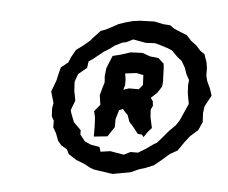

<svg xmlns="http://www.w3.org/2000/svg" viewBox="-35 -754 487 410"><g transform="rotate(5 208.0 -549.0)"><path d="M220 -383 192 -387 179 -389 171 -392 158 -399 140 -406 123 -417 118 -427 106 -434 98 -443 92 -459 85 -471V-485L80 -494L79 -511L81 -523L74 -547L83 -571L86 -584L90 -600L105 -612L110 -624L119 -640L134 -651L147 -662L153 -669L168 -685L179 -689L196 -698L205 -703L220 -708L235 -712L250 -714L281 -715L300 -711L315 -710L323 -704L337 -698L352 -692L362 -681L374 -672L384 -661L393 -655L399 -638L401 -625V-610L404 -598L411 -583L416 -568L403 -544L401 -529L402 -510L394 -492L378 -478L367 -464L354 -445L338 -436L330 -429L316 -417L306 -409L289 -402L276 -398L258 -390L253 -389ZM240 -426 254 -433H270L285 -442L302 -454L309 -458L321 -472L332 -485L346 -499L353 -510L361 -528L369 -546L365 -568L364 -585L365 -597L358 -610L354 -622L346 -636L336 -644L323 -657L313 -661L297 -666L286 -669L266 -668L239 -673L225 -666L216 -664L200 -656L191 -649L178 -641L157 -624L148 -618L146 -604L128 -589L122 -572L123 -553L127 -532L119 -511L121 -504L128 -486L144 -470V-461L155 -447L169 -441L187 -438L190 -428L211 -431ZM173 -459V-481L172 -500L169 -513L181 -528L178 -548L182 -563L186 -576L185 -590L187 -607L198 -634L214 -638L236 -645L261 -646L278 -640L296 -638L308 -627L309 -617L310 -588L309 -578L300 -564L287 -552L292 -545L293 -535L289 -527L290 -511L295 -488L287 -479L279 -467L275 -472L266 -473L255 -487L246 -497L241 -511L235 -517L230 -523L222 -520L216 -500V-483L202 -462ZM227 -564 239 -568H260L268 -578L267 -599L252 -602L243 -601L228 -599L230 -586V-574Z"/></g></svg>

Font: Winky Rough SemiBold
Style: Italic
Weight: 600
Italic angle: -8.97852°
Designer: Simon Atzbach
Foundry: typofactur
Version: Version 1.206; ttfautohint (v1.8.4.7-5d5b)